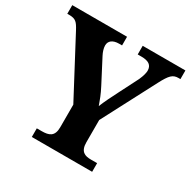

<svg xmlns="http://www.w3.org/2000/svg" viewBox="-159 -867 1013 1020"><g transform="rotate(30 347.0 -357.0)"><path d="M164 0H534V-53H496C459 -53 429 -63 429 -121V-257L600 -584C632 -645 648 -661 682 -661H694V-714H432V-661H455C499 -661 521 -646 521 -612C521 -601 517 -581 504 -552L446 -438C424 -395 403 -353 390 -320C379 -351 368 -381 348 -419L274 -561C265 -578 258 -599 258 -616C258 -643 278 -661 318 -661H336V-714H0V-661H13C52 -661 63 -647 84 -608L269 -259V-120C269 -63 238 -53 194 -53H164Z"/></g></svg>

Font: Noto Serif Malayalam
Style: Bold
Weight: 700
Designer: Indian type Foundry, Jelle Bosma, Monotype Design Team
Foundry: Monotype Imaging Inc.
Version: Version 2.104